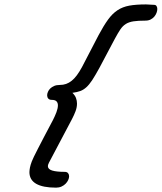

<svg xmlns="http://www.w3.org/2000/svg" viewBox="-20 -759 740 879"><path d="M686 -736.8Q692.9 -736.8 696.5 -731.4Q700.2 -726.1 700.2 -717.8Q700.2 -710 696.8 -700.7Q693.4 -691.4 686.8 -683.3Q680.2 -675.3 669.9 -669.9Q659.7 -664.6 646 -664.6Q612.3 -664.6 591.3 -661.4Q570.3 -658.2 555.9 -649.2Q541.5 -640.1 530.8 -624Q520 -607.9 506.3 -582.5L434.6 -447.3Q415.5 -412.6 401.9 -391.8Q388.2 -371.1 375.2 -359.4Q362.3 -347.7 347.7 -342.3Q333 -336.9 311.5 -334Q323.2 -322.8 327.9 -310.3Q332.5 -297.9 332.5 -284.7Q332.5 -267.6 325.9 -250Q319.3 -232.4 309.6 -213.9L204.1 -14.2Q198.7 -2.9 199.2 1.5Q199.2 15.6 218.8 21.7Q238.3 27.8 276.4 27.8Q286.6 27.8 291.5 33.7Q296.4 39.6 296.4 47.9Q296.4 56.2 292.2 65.2Q288.1 74.2 280.5 82Q272.9 89.8 261.7 95Q250.5 100.1 236.8 100.1Q176.3 100.1 145.5 82.3Q114.7 64.5 114.7 28.8Q114.7 23.4 115.5 18.3Q116.2 13.2 117.2 7.8Q118.7 1 120.4 -4.9Q122.1 -10.7 125.5 -19.8Q128.9 -28.8 135.5 -42.2Q142.1 -55.7 153.3 -77.6Q164.6 -99.6 181.4 -131.8Q198.2 -164.1 222.7 -210Q231.4 -227.1 238.3 -245.1Q245.1 -263.2 245.1 -276.9Q245.1 -288.1 238.8 -294.9Q232.4 -301.8 216.8 -301.8Q206.1 -301.8 200.9 -307.9Q195.8 -314 195.8 -322.8Q195.8 -330.1 199.5 -338.6Q203.1 -347.2 210.2 -354Q217.3 -360.8 228 -365.5Q238.8 -370.1 253.4 -370.1Q269.5 -370.1 282.7 -374.8Q295.9 -379.4 308.1 -389.2Q320.3 -398.9 331.8 -414.3Q343.3 -429.7 355 -451.2L431.6 -598.6Q454.6 -641.6 474.4 -668.9Q494.1 -696.3 517.6 -711.9Q541 -727.5 572 -733.2Q603 -738.8 648.4 -738.8Z"/></svg>

Font: Damion
Style: Regular
Weight: 400
Foundry: vernon adams
Version: Version 1.000